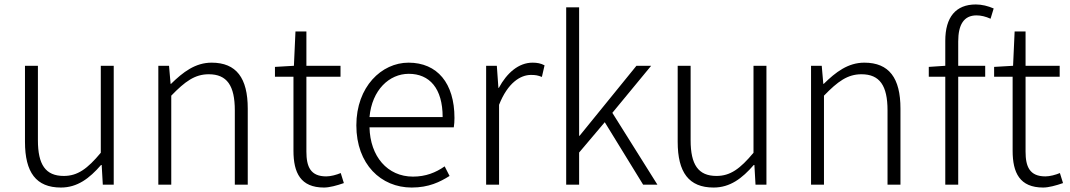

<svg xmlns="http://www.w3.org/2000/svg" viewBox="-20 -828 4800 861"><path d="M253 13C327 13 381 -28 433 -88H436L441 0H490V-533H432V-143C372 -71 328 -39 266 -39C184 -39 150 -90 150 -199V-533H92V-192C92 -55 142 13 253 13Z M690 0H748V-399C810 -463 854 -495 916 -495C998 -495 1033 -444 1033 -333V0H1091V-341C1091 -478 1040 -547 929 -547C856 -547 801 -505 747 -452H745L738 -533H690Z M1433 13C1457 13 1491 4 1522 -7L1508 -52C1489 -44 1463 -37 1443 -37C1372 -37 1354 -81 1354 -148V-484H1507V-533H1354V-687H1305L1298 -533L1213 -528V-484H1296V-152C1296 -53 1328 13 1433 13Z M1826 13C1903 13 1953 -12 1996 -39L1974 -82C1934 -54 1889 -36 1832 -36C1717 -36 1640 -127 1637 -257H2015C2017 -270 2018 -284 2018 -299C2018 -455 1941 -547 1812 -547C1691 -547 1578 -439 1578 -266C1578 -91 1689 13 1826 13ZM1637 -303C1648 -425 1726 -497 1813 -497C1906 -497 1965 -432 1965 -303Z M2160 0H2218V-358C2257 -457 2314 -492 2361 -492C2382 -492 2392 -490 2410 -483L2422 -535C2405 -544 2389 -547 2368 -547C2306 -547 2253 -501 2217 -434H2215L2208 -533H2160Z M2519 0H2577V-144L2692 -280L2864 0H2928L2726 -322L2900 -533H2834L2579 -219H2577V-795H2519Z M3180 13C3254 13 3308 -28 3360 -88H3363L3368 0H3417V-533H3359V-143C3299 -71 3255 -39 3193 -39C3111 -39 3077 -90 3077 -199V-533H3019V-192C3019 -55 3069 13 3180 13Z M3617 0H3675V-399C3737 -463 3781 -495 3843 -495C3925 -495 3960 -444 3960 -333V0H4018V-341C4018 -478 3967 -547 3856 -547C3783 -547 3728 -505 3674 -452H3672L3665 -533H3617Z M4436 -790C4411 -801 4383 -808 4356 -808C4266 -808 4219 -751 4219 -645V-533L4145 -528V-484H4219V0H4277V-484H4398V-533H4277V-642C4277 -717 4302 -759 4359 -759C4379 -759 4400 -754 4422 -744Z M4658 13C4682 13 4716 4 4747 -7L4733 -52C4714 -44 4688 -37 4668 -37C4597 -37 4579 -81 4579 -148V-484H4732V-533H4579V-687H4530L4523 -533L4438 -528V-484H4521V-152C4521 -53 4553 13 4658 13Z"/></svg>

Font: Source Han Sans SC Light
Style: Regular
Weight: 300
Designer: Ryoko NISHIZUKA (kana & ideographs); Paul D. Hunt (Latin, Greek & Cyrillic); Wenlong ZHANG (bopomofo); Sandoll Communica
Foundry: Adobe Systems Incorporated
Version: Version 1.004;PS 1.004;hotconv 1.0.82;makeotf.lib2.5.63406